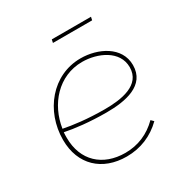

<svg xmlns="http://www.w3.org/2000/svg" viewBox="-158 -805 910 942"><g transform="rotate(-30 297.0 -334.0)"><path d="M294 7C373 7 442 -22 497 -76L483 -90C432 -39 369 -12 297 -12C170 -12 84 -90 84 -220C84 -230 84 -241 85 -251C139 -240 219 -230 316 -230C424 -230 544 -252 544 -367C544 -472 435 -524 337 -524C177 -524 63 -384 63 -220C63 -79 156 7 294 7ZM258 -657H480L484 -675H262ZM88 -269C107 -396 200 -505 335 -505C422 -505 525 -460 525 -366C525 -264 409 -248 316 -248C218 -248 137 -259 88 -269Z"/></g></svg>

Font: Fixel Display Thin
Style: Italic
Weight: 100
Italic angle: -10°
Designer: AlfaBravo + MacPaw
Foundry: Kyrylo Tkachov, Marchela Mozhyna, Serhii Makarenko, Maria Weinstein, Zakhar Kryvoshyya
Version: Version 1.210;Glyphs 3.2 (3217)